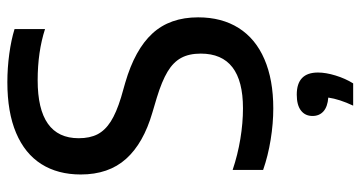

<svg xmlns="http://www.w3.org/2000/svg" viewBox="-260 -530 1027 548"><g transform="rotate(-90 254.0 -256.5)"><path d="M42.5 -19.5V-106.5Q85.5 -92 131 -84.5Q176.5 -77 218.5 -77Q374.5 -77 374.5 -197.5Q374.5 -231 362.2 -253.5Q350 -276 323 -292.2Q296 -308.5 248.5 -323L206.5 -335.5Q118.5 -361 74 -410.8Q29.5 -460.5 29.5 -540Q29.5 -605.5 59.2 -652.5Q89 -699.5 148 -724.5Q207 -749.5 293 -749.5Q333.5 -749.5 373.8 -744Q414 -738.5 444.5 -729V-642Q379.5 -663 298.5 -663Q133 -663 133 -546Q133 -514 144.2 -492.2Q155.5 -470.5 180.5 -454.5Q205.5 -438.5 249.5 -425L291.5 -413Q386 -385.5 432 -335.5Q478 -285.5 478 -205Q478 -137.5 447.5 -89.2Q417 -41 358.5 -15.8Q300 9.5 218 9.5Q175 9.5 128.8 2Q82.5 -5.5 42.5 -19.5ZM320.5 137Q320.5 159.5 312 187.2Q303.5 215 289.5 237.5H226Q244.5 198 249 166.5Q223 164.5 209.8 152.8Q196.5 141 196.5 121.5Q196.5 100.5 212 88.5Q227.5 76.5 257.5 76.5Q320.5 76.5 320.5 137Z"/></g></svg>

Font: Encode Sans Semi Condensed Medium
Style: Regular
Weight: 500
Width: 4
Designer: Multiple Designers
Foundry: Impallari Type
Version: Version 2.000